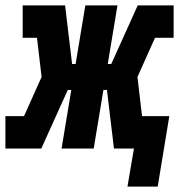

<svg xmlns="http://www.w3.org/2000/svg" viewBox="-44 -550 664 711"><path d="M540 141H428L452 0H378L352 -217H339L303 0H184L220 -217H207L109 0H-24V-120H45L110 -265L93 -410H40V-530H197L223 -313H236L272 -530H391L355 -313H368L466 -530H599V-410H530L465 -265L482 -120H583Z"/></svg>

Font: Iosevka Slab Heavy Extended
Style: Italic
Weight: 900
Width: 7
Italic angle: -9°
Monospace: yes
Designer: Belleve Invis
Foundry: Belleve Invis
Version: Version 11.1.0; ttfautohint (v1.8.3)